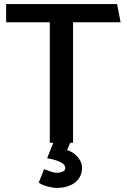

<svg xmlns="http://www.w3.org/2000/svg" viewBox="-20 -700 621 941"><path d="M554 -680H10V-591H224V0H338V-591H571ZM211 76Q235 79 255.5 86Q276 93 288 102Q300 111 300 124Q300 136 286.5 141.5Q273 147 259 147Q246 147 227 140.5Q208 134 196 129L170 195Q186 207 213 214Q240 221 259 221Q291 221 319 210.5Q347 200 364.5 177.5Q382 155 382 122Q382 104 372.5 86.5Q363 69 346.5 55.5Q330 42 309 36L329 -13H246Z"/></svg>

Font: Catamaran SemiBold
Style: Regular
Weight: 600
Designer: Pria Ravichandran
Version: Version 2.000